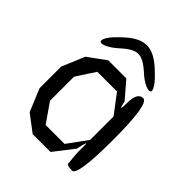

<svg xmlns="http://www.w3.org/2000/svg" viewBox="-198 -816 945 945"><g transform="rotate(45 275.0 -343.5)"><path d="M447 -500Q487 -500 487 -250Q487 0 451 0Q415 0 413 -11L407 -79V-133Q407 -150 403 -140Q399 -130 391 -93L311 10H187L100 -56L51 -174V-324L101 -443L193 -510H319L393 -424Q400 -389 403.5 -389.5Q407 -390 407 -427Q407 -500 447 -500ZM332 -67 407 -170V-333L332 -432H195L131 -334V-167L200 -67ZM379 -647Q426 -605 441.5 -580Q457 -555 448.5 -548.5Q440 -542 415 -553Q390 -564 357 -594Q325 -623 300 -632.5Q275 -642 250.5 -632.5Q226 -623 194 -594Q161 -564 136 -552.5Q111 -541 102.5 -548Q94 -555 109 -580Q124 -605 171 -647Q226 -697 275 -697Q324 -697 379 -647Z"/></g></svg>

Font: Syne Mono
Style: Regular
Weight: 400
Monospace: yes
Designer: Lucas Descroix
Foundry: Bonjour Monde
Version: Version 2.000; ttfautohint (v1.8.3)